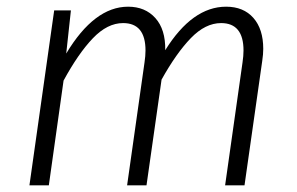

<svg xmlns="http://www.w3.org/2000/svg" viewBox="-20 -554 889 574"><path d="M767 -408Q767 -392 764 -372L711 0H653L705 -367Q708 -387 708 -403Q708 -485 641 -485Q594 -485 550.5 -440Q507 -395 463 -316L418 0H360L412 -367Q415 -387 415 -403Q415 -485 348 -485Q301 -485 257.5 -439.5Q214 -394 170 -313L126 0H68L142 -523H192L178 -394Q262 -534 363 -534Q414 -534 444.5 -500Q475 -466 474 -404Q555 -534 656 -534Q708 -534 737.5 -500.5Q767 -467 767 -408Z"/></svg>

Font: Fira Sans Light
Style: Italic
Weight: 300
Italic angle: -8°
Designer: bBox Type GmbH & Carrois Corporate GbR & Edenspiekermann AG
Foundry: bBox Type GmbH & Carrois Corporate GbR & Edenspiekermann AG
Version: Version 4.301